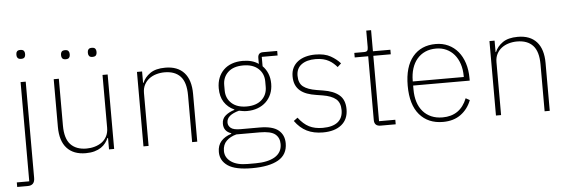

<svg xmlns="http://www.w3.org/2000/svg" viewBox="-55 -910 3869 1305"><g transform="rotate(-5 1879.0 -257.0)"><path d="M100 -508H135V149Q135 200 87 200H15V169H100ZM118 -665Q102 -665 95 -672.5Q88 -680 88 -691V-700Q88 -711 94.5 -718.5Q101 -726 117 -726Q133 -726 140 -718.5Q147 -711 147 -700V-691Q147 -680 140.5 -672.5Q134 -665 118 -665Z M659 -78H655Q648 -61 635.5 -44.5Q623 -28 604.5 -15.5Q586 -3 560 4.5Q534 12 500 12Q416 12 371 -37.5Q326 -87 326 -182V-508H361V-188Q361 -100 399 -59.5Q437 -19 508 -19Q537 -19 564.5 -27Q592 -35 613 -50.5Q634 -66 646.5 -90.5Q659 -115 659 -148V-508H694V0H659ZM420 -636Q403 -636 396.5 -644Q390 -652 390 -663V-671Q390 -682 396.5 -690Q403 -698 420 -698Q436 -698 442.5 -690Q449 -682 449 -671V-663Q449 -652 442.5 -644Q436 -636 420 -636ZM602 -636Q586 -636 579.5 -644Q573 -652 573 -663V-671Q573 -682 579.5 -690Q586 -698 602 -698Q619 -698 625.5 -690Q632 -682 632 -671V-663Q632 -652 625.5 -644Q619 -636 602 -636Z M894 0V-508H929V-430H932Q947 -467 984.5 -493.5Q1022 -520 1088 -520Q1172 -520 1216.5 -470.5Q1261 -421 1261 -326V0H1226V-320Q1226 -408 1188.5 -448.5Q1151 -489 1080 -489Q1051 -489 1023.5 -481Q996 -473 975 -457Q954 -441 941.5 -417Q929 -393 929 -361V0Z M1859 63Q1859 140 1796.5 176Q1734 212 1617 212Q1503 212 1452 177Q1401 142 1401 83Q1401 38 1426 9.5Q1451 -19 1496 -33V-37Q1445 -54 1445 -106Q1445 -141 1470.5 -162Q1496 -183 1531 -193V-196Q1487 -216 1462.5 -254Q1438 -292 1438 -349Q1438 -388 1450.5 -419.5Q1463 -451 1486 -473.5Q1509 -496 1542 -508Q1575 -520 1616 -520Q1682 -520 1724 -490V-530Q1724 -567 1759 -567H1856V-536H1748V-472Q1771 -449 1783.5 -418Q1796 -387 1796 -349Q1796 -311 1783 -279.5Q1770 -248 1746.5 -225.5Q1723 -203 1690 -190.5Q1657 -178 1617 -178Q1602 -178 1589 -180Q1576 -182 1562 -185Q1521 -174 1499 -156Q1477 -138 1477 -111Q1477 -90 1495 -74.5Q1513 -59 1562 -59H1691Q1780 -59 1819.5 -26.5Q1859 6 1859 63ZM1824 65Q1824 22 1794.5 -2Q1765 -26 1689 -26H1530Q1488 -15 1462 10.5Q1436 36 1436 79Q1436 124 1476 152.5Q1516 181 1589 181H1644Q1684 181 1717 174Q1750 167 1774 153Q1798 139 1811 117Q1824 95 1824 65ZM1617 -209Q1683 -209 1720 -243Q1757 -277 1757 -331V-367Q1757 -421 1720 -455Q1683 -489 1617 -489Q1550 -489 1513.5 -455Q1477 -421 1477 -367V-331Q1477 -277 1514 -243Q1551 -209 1617 -209Z M2118 12Q2055 12 2008.5 -11Q1962 -34 1927 -83L1954 -103Q1988 -58 2026.5 -38.5Q2065 -19 2119 -19Q2187 -19 2222 -47Q2257 -75 2257 -128Q2257 -179 2227.5 -204Q2198 -229 2137 -239L2094 -246Q2060 -251 2032.5 -261Q2005 -271 1985.5 -287.5Q1966 -304 1955.5 -328Q1945 -352 1945 -386Q1945 -419 1957.5 -444Q1970 -469 1992.5 -486Q2015 -503 2045.5 -511.5Q2076 -520 2111 -520Q2175 -520 2215 -497.5Q2255 -475 2281 -445L2256 -422Q2245 -435 2231.5 -447Q2218 -459 2201 -468.5Q2184 -478 2161.5 -483.5Q2139 -489 2110 -489Q2050 -489 2014.5 -463Q1979 -437 1979 -387Q1979 -336 2009 -312.5Q2039 -289 2100 -279L2143 -272Q2214 -261 2252.5 -228.5Q2291 -196 2291 -131Q2291 -63 2245 -25.5Q2199 12 2118 12Z M2512 0Q2469 0 2469 -42V-477H2377V-508H2443Q2460 -508 2465.5 -515Q2471 -522 2471 -539V-652H2504V-508H2623V-477H2504V-31H2615V0Z M2937 12Q2836 12 2777.5 -56Q2719 -124 2719 -254Q2719 -383 2776 -451.5Q2833 -520 2933 -520Q2980 -520 3018.5 -502Q3057 -484 3084.5 -451Q3112 -418 3127 -371.5Q3142 -325 3142 -268V-252H2756V-225Q2756 -178 2768 -140Q2780 -102 2803.5 -75Q2827 -48 2860.5 -33.5Q2894 -19 2937 -19Q3058 -19 3104 -135L3131 -120Q3108 -60 3059 -24Q3010 12 2937 12ZM2933 -489Q2891 -489 2858.5 -474.5Q2826 -460 2803 -433Q2780 -406 2768 -368Q2756 -330 2756 -284V-280H3104V-286Q3104 -332 3091.5 -369.5Q3079 -407 3056.5 -433.5Q3034 -460 3002.5 -474.5Q2971 -489 2933 -489Z M3299 0V-508H3334V-430H3337Q3352 -467 3389.5 -493.5Q3427 -520 3493 -520Q3577 -520 3621.5 -470.5Q3666 -421 3666 -326V0H3631V-320Q3631 -408 3593.5 -448.5Q3556 -489 3485 -489Q3456 -489 3428.5 -481Q3401 -473 3380 -457Q3359 -441 3346.5 -417Q3334 -393 3334 -361V0Z"/></g></svg>

Font: IBM Plex Sans Thai ExtLt
Style: Regular
Weight: 200
Designer: Mike Abbink, Paul van der Laan, Pieter van Rosmalen, Ben Mitchell, Mark Frömberg
Foundry: Bold Monday
Version: Version 1.2